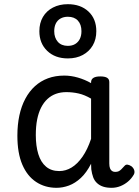

<svg xmlns="http://www.w3.org/2000/svg" viewBox="-20 -880 664 917"><path d="M250 17Q195 17 152.5 -11Q110 -39 86.5 -94Q63 -149 63 -232Q63 -284 72.5 -328.5Q82 -373 101 -408.5Q120 -444 147 -468.5Q174 -493 209 -506Q244 -519 287 -519Q319 -519 352 -509.5Q385 -500 415 -483V-487Q415 -501 426 -508Q437 -515 459 -515Q481 -515 491.5 -508.5Q502 -502 502 -488V-99Q502 -85 505.5 -76Q509 -67 515.5 -63Q522 -59 530 -59Q540 -59 546.5 -62Q553 -65 559.5 -71.5Q566 -78 575 -88Q581 -95 590 -93.5Q599 -92 609 -85Q619 -76 621.5 -65.5Q624 -55 619 -46Q608 -27 591.5 -13Q575 1 555 9Q535 17 513 17Q490 17 473 11.5Q456 6 443.5 -5.5Q431 -17 425 -33.5Q419 -50 416 -71Q416 -76 415.5 -83Q415 -90 415 -98Q393 -55 366 -30Q339 -5 309.5 6Q280 17 250 17ZM151 -235Q151 -183 163 -144Q175 -105 200 -84Q225 -63 263 -63Q294 -63 322 -80Q350 -97 374 -131.5Q398 -166 415 -217V-409Q384 -427 355.5 -433.5Q327 -440 297 -440Q270 -440 247.5 -432Q225 -424 207 -407.5Q189 -391 176.5 -366.5Q164 -342 157.5 -309.5Q151 -277 151 -235ZM304 -601Q243 -601 205.5 -637Q168 -673 168 -731Q168 -770 185 -799Q202 -828 233 -844Q264 -860 304 -860Q365 -860 402.5 -825Q440 -790 440 -731Q440 -692 423 -663Q406 -634 375.5 -617.5Q345 -601 304 -601ZM304 -661Q325 -661 339.5 -670Q354 -679 361.5 -694.5Q369 -710 369 -731Q369 -763 352 -781.5Q335 -800 304 -800Q284 -800 269 -791.5Q254 -783 246.5 -767.5Q239 -752 239 -731Q239 -700 256 -680.5Q273 -661 304 -661Z"/></svg>

Font: Playwrite HR Lijeva
Style: Regular
Weight: 400
Designer: Veronika Burian, José Scaglione
Foundry: TypeTogether
Version: Version 1.002